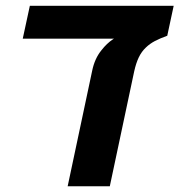

<svg xmlns="http://www.w3.org/2000/svg" viewBox="-20 -652 628 672"><path d="M335 -476.1Q354 -500.5 375.5 -514.6L378.9 -516.6H59.6L84.5 -631.8H587.9L565.4 -526.9Q539.6 -517.6 522 -508.3Q504.4 -499 490.7 -485.8Q475.6 -471.7 465.8 -451.4Q456.1 -431.2 449.7 -402.3L364.3 0H216.8L302.7 -404.8Q311.5 -447.3 335 -476.1Z"/></svg>

Font: Viking Open Sans
Style: Bold Italic
Weight: 700
Italic angle: -12°
Foundry: Ascender Corporation
Version: Version 2.000